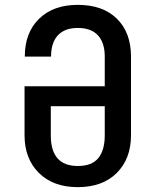

<svg xmlns="http://www.w3.org/2000/svg" viewBox="-20 -760 640 790"><path d="M300 10Q199 10 140 -48.5Q81 -107 81 -203V-405H411V-528Q411 -584 383 -614.5Q355 -645 300 -645Q246 -645 218 -614.5Q190 -584 190 -527H82Q82 -625 140.5 -682.5Q199 -740 300 -740Q403 -740 461 -683Q519 -626 519 -527V-203Q519 -107 460.5 -48.5Q402 10 300 10ZM300 -77Q358 -77 384.5 -109.5Q411 -142 411 -203V-323H189V-203Q189 -77 300 -77Z"/></svg>

Font: JetBrains Mono NL SemiBold
Style: Regular
Weight: 600
Designer: Philipp Nurullin, Konstantin Bulenkov
Foundry: JetBrains
Version: Version 2.304; ttfautohint (v1.8.4.7-5d5b)